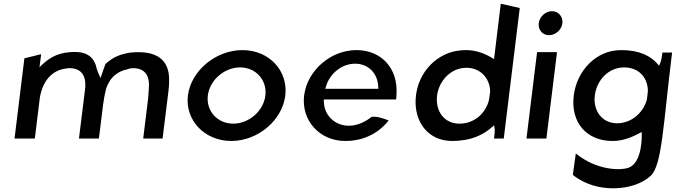

<svg xmlns="http://www.w3.org/2000/svg" viewBox="-20 -754 3629 1031"><path d="M211 -411 192 -393 201 -463 111 -441 58 -10H167L194 -230C203 -282 223 -321 250 -347C273 -368 299 -382 335 -386C338 -387 346 -388 352 -388C416 -388 442 -349 438 -285L404 -10H511L534 -195C538 -224 543 -252 550 -279C561 -311 578 -336 600 -353C618 -367 638 -377 665 -382C673 -386 684 -388 695 -388C753 -388 781 -353 780 -297C779 -275 778 -250 775 -222L749 -10H853L884 -260C887 -281 888 -299 888 -318C892 -432 823 -485 683 -472C626 -464 586 -447 546 -410C541 -396 535 -379 529 -362L520 -335L509 -359C506 -366 503 -373 501 -381V-382H500C489 -442 452 -475 382 -475C303 -475 253 -450 211 -411Z M1096 -241C1106 -324 1185 -392 1269 -392C1354 -392 1415 -324 1405 -241C1395 -158 1317 -90 1232 -90C1148 -90 1086 -158 1096 -241ZM989 -241C973 -109 1078 3 1222 3C1366 3 1496 -109 1512 -241C1528 -373 1426 -485 1282 -485C1138 -485 1005 -373 989 -241Z M1719 -209V-220H2107C2108 -229 2109 -236 2109 -245C2119 -389 2026 -485 1894 -485C1756 -485 1630 -376 1613 -241C1597 -107 1696 3 1834 3C1927 3 2009 -34 2067 -107C2045 -116 2007 -130 1976 -127C1934 -93 1888 -77 1846 -79C1771 -83 1720 -140 1719 -209ZM2011 -289 2012 -277H1727L1730 -288C1748 -354 1811 -412 1887 -412C1959 -412 2008 -359 2011 -289Z M2408 3C2508 3 2573 -29 2619 -69L2633 -81L2636 -65C2638 -51 2635 -27 2633 -10H2685L2771 -711L2669 -734L2633 -437L2619 -445C2580 -468 2534 -485 2482 -485C2471 -485 2460 -484 2450 -483C2333 -473 2220 -370 2212 -222C2205 -99 2279 3 2408 3ZM2612 -266C2611 -260 2611 -253 2610 -246C2609 -234 2606 -224 2605 -215V-214C2585 -141 2524 -90 2447 -90C2363 -90 2317 -160 2327 -241C2337 -320 2401 -390 2484 -390C2560 -390 2608 -335 2612 -268Z M2873 -629C2869 -593 2894 -565 2928 -565C2963 -565 2996 -594 3000 -629C3004 -665 2978 -694 2944 -694C2910 -694 2877 -665 2873 -629ZM2914 -10 2971 -474H2864L2807 -10Z M3452 -214C3432 -147 3369 -92 3294 -92C3210 -92 3164 -163 3174 -241C3184 -323 3247 -392 3331 -392C3408 -392 3457 -341 3459 -268V-267C3458 -258 3457 -248 3456 -237C3455 -229 3454 -222 3453 -216ZM3475 189C3535 132 3541 -83 3589 -472H3537C3535 -458 3532 -431 3526 -417L3519 -401L3509 -413C3473 -453 3415 -485 3315 -485C3179 -485 3077 -372 3061 -241C3043 -95 3131 3 3269 3C3321 3 3367 -14 3412 -38L3426 -45V-30C3426 -30 3431 117 3357 146C3312 163 3183 161 3072 70L3056 185C3183 289 3389 272 3475 189Z"/></svg>

Font: Bluebird
Style: LiObl
Weight: 300
Designer: Jasper
Foundry: Cannot Into Space Fonts
Version: Version 0.98